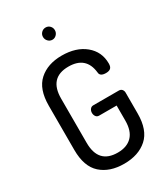

<svg xmlns="http://www.w3.org/2000/svg" viewBox="-223 -1024 993 1132"><g transform="rotate(-30 274.0 -458.0)"><path d="M411 -540Q398 -655 279 -655Q148 -655 148 -513V-212Q148 -70 279 -70Q342 -70 376.5 -105.5Q411 -141 411 -212V-314H292Q278 -314 270.5 -324.5Q263 -335 263 -349Q263 -363 271 -373.5Q279 -384 292 -384H466Q480 -384 487.5 -375Q495 -366 495 -353V-212Q495 -99 436 -46.5Q377 6 279 6Q181 6 122.5 -46.5Q64 -99 64 -212V-513Q64 -626 122.5 -678.5Q181 -731 277 -731Q375 -731 435 -681.5Q495 -632 495 -552Q495 -529 484.5 -520Q474 -511 453 -511Q412 -511 411 -540ZM278 -839Q261 -839 249 -851.5Q237 -864 237 -881Q237 -898 249 -910Q261 -922 278 -922Q295 -922 306.5 -910Q318 -898 318 -881Q318 -864 306 -851.5Q294 -839 278 -839Z"/></g></svg>

Font: Dosis
Style: Medium
Weight: 500
Designer: Edgar Tolentino, Pablo Impallari, Igino Marini
Foundry: Edgar Tolentino, Pablo Impallari, Igino Marini
Version: Version 1.007